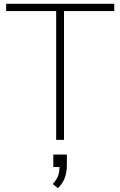

<svg xmlns="http://www.w3.org/2000/svg" viewBox="-20 -732 630 1005"><path d="M274 0V-674H12V-712H578V-674H315V0ZM330 77V131Q330 165 320.5 195Q311 225 283 253L256 231Q280 205 286 182.5Q292 160 292 135L310 142H259V77Z"/></svg>

Font: Muli ExtraLight
Style: Regular
Weight: 250
Designer: Vernon Adams
Foundry: Vernon Adams
Version: Version 2.100; ttfautohint (v1.8.1.43-b0c9)